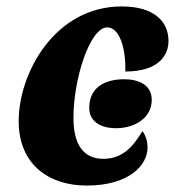

<svg xmlns="http://www.w3.org/2000/svg" viewBox="-20 -566 543 596"><path d="M249 10C379 10 438 -52 438 -108C438 -131 430 -149 422 -159C396 -116 364 -73 301 -73C240 -73 208 -116 208 -200C208 -321 259 -481 313 -481C350 -481 371 -419 369 -344C471 -344 503 -393 503 -439C503 -498 460 -546 358 -546C150 -546 38 -339 38 -190C38 -56 131 10 249 10ZM340 -168C396 -168 451 -198 451 -256C451 -303 410 -320 365 -320C310 -320 257 -298 257 -231C257 -188 294 -168 340 -168Z"/></svg>

Font: Noto Serif Condensed Black
Style: Italic
Weight: 900
Width: 3
Italic angle: -12°
Designer: Monotype Design Team
Foundry: Monotype Imaging Inc.
Version: Version 2.013